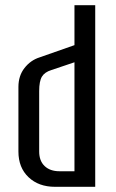

<svg xmlns="http://www.w3.org/2000/svg" viewBox="-20 -720 447 740"><path d="M267 -700H347V0H192Q129 0 90 -37Q51 -74 51 -136V-385Q51 -428 74.5 -458Q98 -488 133 -499L267 -546ZM267 -60V-480L178 -450Q152 -442 141.5 -424.5Q131 -407 131 -369V-136Q131 -100 152 -80Q173 -60 209 -60Z"/></svg>

Font: Homenaje
Style: Regular
Weight: 400
Version: Version 1.002